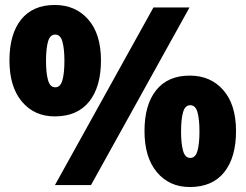

<svg xmlns="http://www.w3.org/2000/svg" viewBox="-20 -744 988 772"><path d="M200 -724Q284 -724 335 -665.5Q386 -607 386 -501Q386 -395 338.5 -335.5Q291 -276 200 -276Q118 -276 68 -335.5Q18 -395 18 -501Q18 -607 65 -665.5Q112 -724 200 -724ZM202 -605Q181 -605 173 -576.5Q165 -548 165 -499Q165 -451 173 -422Q181 -393 202 -393Q223 -393 231 -421.5Q239 -450 239 -499Q239 -548 231 -576.5Q223 -605 202 -605ZM742 -714 346 0H201L597 -714ZM743 -440Q827 -440 878 -381.5Q929 -323 929 -217Q929 -111 881.5 -51.5Q834 8 743 8Q661 8 611 -51.5Q561 -111 561 -217Q561 -323 608 -381.5Q655 -440 743 -440ZM745 -321Q724 -321 716 -292.5Q708 -264 708 -215Q708 -167 716 -138Q724 -109 745 -109Q766 -109 774 -137.5Q782 -166 782 -215Q782 -265 774 -293Q766 -321 745 -321Z"/></svg>

Font: Noto Sans Cham Black
Style: Regular
Weight: 900
Version: Version 2.002